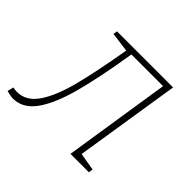

<svg xmlns="http://www.w3.org/2000/svg" viewBox="-171 -678 840 840"><g transform="rotate(45 249.0 -258.0)"><path d="M384 -34 466 -20 463 0H349L426 -496H230Q202 -322 172.5 -214.5Q143 -107 101.5 -50Q60 7 0 7Q-15 7 -40 0L-33 -29Q-21 -26 -8 -26Q48 -26 85.5 -80.5Q123 -135 148.5 -232Q174 -329 202 -492L111 -504L114 -523H461Z"/></g></svg>

Font: Bitter Pro ExtraLight
Style: Italic
Weight: 275
Italic angle: -9°
Designer: Sol Matas, and Bitter project Authors
Foundry: Sol Matas
Version: Version 1.010